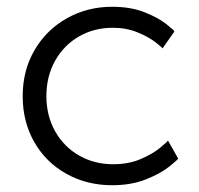

<svg xmlns="http://www.w3.org/2000/svg" viewBox="-20 -535 589 567"><path d="M311 -515Q366 -515 406.5 -499Q447 -483 471 -464Q495 -445 495 -442L460 -392Q460 -394 439.5 -410Q419 -426 386 -439.5Q353 -453 313 -453Q258 -453 213.5 -427.5Q169 -402 143 -356Q117 -310 117 -251Q117 -193 143 -147Q169 -101 214 -75.5Q259 -50 314 -50Q360 -50 396 -65.5Q432 -81 454 -99.5Q476 -118 476 -120L506 -67Q506 -64 480.5 -43.5Q455 -23 411.5 -5.5Q368 12 311 12Q237 12 176.5 -21.5Q116 -55 81.5 -115Q47 -175 47 -251Q47 -327 82 -387Q117 -447 177.5 -481Q238 -515 311 -515Z"/></svg>

Font: Museo Sans Light
Style: Regular
Weight: 300
Designer: Jos Buivenga
Foundry: Jos Buivenga & Rosetta Type Foundry (extension, remastering)
Version: Version 3.600;PS 1.000;hotconv 1.0.88;makeotf.lib2.5.647800;